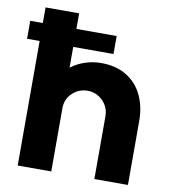

<svg xmlns="http://www.w3.org/2000/svg" viewBox="-82 -802 785 873"><g transform="rotate(10 310.5 -365.0)"><path d="M58 0V-575H0V-658H58V-730H213V-658H399V-575H213V-479Q243 -502 279 -513.5Q315 -525 351 -525Q421 -525 469.5 -495Q518 -465 542.5 -413Q567 -361 567 -295V0H412V-289Q412 -332 382.5 -361Q353 -390 313 -390Q272 -390 242.5 -362Q213 -334 213 -292V0Z"/></g></svg>

Font: MuseoModerno
Style: Bold
Weight: 700
Designer: Pablo Cosgaya, Héctor Gatti, Marcela Romero, and the Authors of The MuseoModerno Project.
Foundry: Omnibus-Type Team
Version: Version 1.001